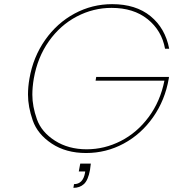

<svg xmlns="http://www.w3.org/2000/svg" viewBox="-20 -730 836 926"><path d="M776 -495Q760 -583 692 -637.5Q624 -692 518 -692Q430 -692 350.5 -650.5Q271 -609 216 -531.5Q161 -454 143 -351Q136 -310 136 -273Q136 -217 158 -155Q180 -93 245 -51.5Q310 -10 398 -10Q484 -10 562.5 -50Q641 -90 697 -165.5Q753 -241 773 -341H441L444 -359H795L794 -351Q776 -247 718.5 -165Q661 -83 576.5 -37.5Q492 8 395 8Q298 8 229.5 -37.5Q161 -83 138 -149Q115 -215 115 -274Q115 -311 122 -351Q140 -455 197.5 -537Q255 -619 339.5 -664.5Q424 -710 521 -710Q635 -710 706 -652Q777 -594 796 -495ZM418 59Q416 77 414 90Q405 139 385 157.5Q365 176 334 176L337 158Q380 158 390 104L391 97H360L367 59Z"/></svg>

Font: Fz Poppins Thin
Style: Italic
Weight: 100
Italic angle: -10°
Designer: Ninad Kale (Devanagari), Jonny Pinhorn (Latin)
Foundry: Indian Type Foundry
Version: Vit hóa bi Vntype.Com & FontZin.Com